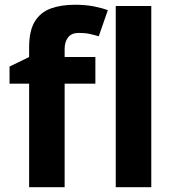

<svg xmlns="http://www.w3.org/2000/svg" viewBox="-20 -785 732 805"><path d="M379.9 -434.1H251V0H102.1V-434.1H20V-505.9L102.1 -545.9V-585.9Q102.1 -655.8 125.7 -694.6Q149.4 -733.4 192.6 -749.3Q235.8 -765.1 294.9 -765.1Q338.4 -765.1 374 -758.1Q409.7 -751 432.1 -742.2L394 -632.8Q377 -638.2 356.9 -642.6Q336.9 -647 311 -647Q279.8 -647 265.4 -628.2Q251 -609.4 251 -580.1V-545.9H379.9ZM614.3 0H465.3V-759.8H614.3Z"/></svg>

Font: Wonky
Style: Regular
Weight: 400
Designer: Monotype Design Team
Foundry: Monotype Imaging Inc.
Version: Version 3.000